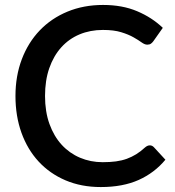

<svg xmlns="http://www.w3.org/2000/svg" viewBox="-20 -748 706 776"><path d="M585.5 -160.5C578.8 -160.5 572.2 -157.5 565.5 -151.5C553.8 -140.8 542.1 -131.8 530.3 -124.5C518.4 -117.2 505.8 -111.1 492.5 -106.2C479.2 -101.4 464.6 -97.9 448.7 -95.7C432.9 -93.6 415 -92.5 395 -92.5C362.3 -92.5 331.8 -98.5 303.5 -110.5C275.2 -122.5 250.5 -139.9 229.5 -162.7C208.5 -185.6 192 -213.6 180 -246.7C168 -279.9 162 -317.7 162 -360C162 -402 167.7 -439.5 179.2 -472.5C190.7 -505.5 206.8 -533.5 227.5 -556.5C248.2 -579.5 272.8 -597 301.5 -609C330.2 -621 361.7 -627 396 -627C425.7 -627 450.4 -623.9 470.2 -617.7C490.1 -611.6 506.6 -604.7 519.7 -597.2C532.9 -589.7 543.7 -582.9 552.2 -576.7C560.7 -570.6 568.3 -567.5 575 -567.5C581.3 -567.5 586.3 -568.8 590 -571.5C593.7 -574.2 596.8 -577.3 599.5 -581L638 -635.5C608.7 -663.5 574.1 -685.9 534.2 -702.7C494.4 -719.6 448.5 -728 396.5 -728C344.2 -728 296.2 -719 252.7 -701C209.2 -683 171.9 -657.7 140.7 -625.2C109.6 -592.7 85.4 -553.9 68.2 -508.7C51.1 -463.6 42.5 -414 42.5 -360C42.5 -306 50.6 -256.5 66.7 -211.5C82.9 -166.5 106 -127.7 136 -95.2C166 -62.7 202.2 -37.4 244.7 -19.2C287.2 -1.1 334.8 8 387.5 8C446.8 8 497.8 -1.6 540.5 -20.7C583.2 -39.9 619.2 -67.2 648.5 -102.5L602 -153C597.3 -158 591.8 -160.5 585.5 -160.5Z"/></svg>

Font: Lato Semibold
Style: Regular
Weight: 600
Designer: Lukasz Dziedzic
Foundry: tyPoland Lukasz Dziedzic
Version: Version 2.006; 2014-01-15